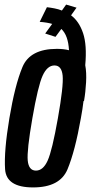

<svg xmlns="http://www.w3.org/2000/svg" viewBox="-20 -815 400 839"><path d="M124.5 4Q7.5 4 2.2 -75.5Q-3 -155 21 -298.5Q45 -442 78 -521.8Q111 -601.5 228.5 -601.5Q259 -601.5 281.5 -595.5Q278 -660.5 248 -688.5L222.5 -654L177.5 -668.5L208 -710.5Q186.5 -717 153.5 -719.5L185 -783.5Q202.5 -781.5 219 -778.2Q235.5 -775 250.5 -769L269 -795L314.5 -781.5L290.5 -748Q325.5 -722 343 -670.2Q360.5 -618.5 352.5 -530Q358.5 -499 356.2 -456Q354 -413 347 -373L345 -374Q341 -339 333.5 -299Q308 -154.5 275 -75.2Q242 4 124.5 4ZM137 -69.5Q168.5 -69.5 188.2 -113.2Q208 -157 233 -298.5Q258 -439.5 253.8 -484.2Q249.5 -529 218 -529Q186.5 -529 166.2 -484.2Q146 -439.5 121.5 -298.5Q97 -157.5 101.2 -113.5Q105.5 -69.5 137 -69.5Z"/></svg>

Font: Anybody Condensed Medium
Style: Italic
Weight: 500
Width: 3
Italic angle: -10°
Designer: Tyler Finck
Foundry: Etcetera Type Company
Version: Version 1.010; ttfautohint (v1.8.3) -l 8 -r 50 -G 200 -x 14 